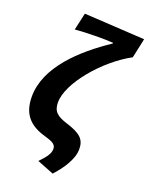

<svg xmlns="http://www.w3.org/2000/svg" viewBox="-164 -796 836 1070"><g transform="rotate(20 254.0 -261.5)"><path d="M285 188C331 138 378 70 378 10C378 -48 349 -75 266 -101C201 -121 177 -143 177 -196C177 -309 329 -491 483 -574L508 -690L149 -711L126 -609C192 -615 305 -616 352 -612V-608C192 -501 29 -352 29 -176C29 -61 92 -16 177 8C224 21 242 33 242 58C242 92 211 122 186 149Z"/></g></svg>

Font: Source Sans Pro
Style: Bold Italic
Weight: 700
Italic angle: -11°
Designer: Paul D. Hunt
Foundry: Adobe Systems Incorporated
Version: Version 3.006;hotconv 1.0.111;makeotfexe 2.5.65597